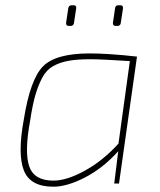

<svg xmlns="http://www.w3.org/2000/svg" viewBox="-20 -694 604 726"><path d="M247 -596H240Q229 -596 230 -608L238 -662Q240 -674 250 -674H259Q270 -674 268 -662L260 -609Q259 -596 247 -596ZM424 -596H417Q406 -596 407 -608L415 -662Q416 -674 427 -674H436Q446 -674 445 -662L437 -609Q436 -596 424 -596ZM412 0 427 -122Q368 -57 300.5 -22.5Q233 12 182 12Q94 12 70 -50Q46 -112 70 -242Q94 -393 142 -442.5Q190 -492 319 -492Q390 -492 498 -480L430 0ZM428 -151 471 -463Q362 -470 322 -470Q271 -470 238.5 -464Q206 -458 181 -444Q156 -430 140.5 -401.5Q125 -373 114 -335.5Q103 -298 94 -238Q72 -119 90.5 -65Q109 -11 182 -11Q232 -11 300.5 -48.5Q369 -86 428 -151Z"/></svg>

Font: Ezarion Thin
Style: Italic
Weight: 250
Italic angle: -8°
Designer: Natanael Gama
Version: Version 1.001;PS 001.001;hotconv 1.0.70;makeotf.lib2.5.58329